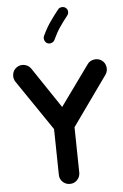

<svg xmlns="http://www.w3.org/2000/svg" viewBox="-69 -1096 776 1209"><g transform="rotate(-5 319.0 -492.0)"><path d="M323.7 64.5Q296.9 64.9 277.6 46.4Q258.3 27.8 258.3 1L253.4 -288.1L37.6 -605.5Q22.5 -627 26.9 -653.8Q31.2 -680.7 52.7 -695.8Q74.2 -711.4 101.1 -706.8Q127.9 -702.1 143.1 -680.7L316.4 -422.4L499 -675.3Q513.7 -697.3 540.8 -702.1Q567.9 -707 589.4 -692.4Q611.3 -677.7 616.2 -650.9Q621.1 -624 606.4 -602.1L382.8 -288.6L387.7 -1Q387.7 25.9 369.1 45.2Q350.6 64.5 323.7 64.5ZM393.1 -1042Q404.3 -1033.2 405.8 -1018.8Q407.2 -1004.4 398.4 -993.2Q371.1 -959 348.1 -925.5Q325.2 -892.1 305.2 -848.1Q299.3 -835.4 285.4 -830.1Q271.5 -824.7 258.8 -830.6Q246.6 -835.9 241.2 -849.9Q235.8 -863.8 241.2 -877Q264.2 -926.8 290.5 -964.4Q316.9 -1002 344.2 -1036.1Q353 -1047.4 367.7 -1048.8Q382.3 -1050.3 393.1 -1042Z"/></g></svg>

Font: Mikhak-FD Bold
Style: Regular
Weight: 700
Designer: Amin Abedi
Version: Version 3.3